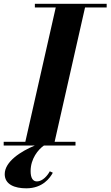

<svg xmlns="http://www.w3.org/2000/svg" viewBox="-62 -770 585 1016"><path d="M-42.5 -19.5V0H122.5C47.5 31 -37 85.5 -37 151.5C-37 206.5 16 226.5 77 226.5C163.5 226.5 202.5 172 217.5 144L201.5 136.5C190 158.5 163.5 190 133.5 190C112 190 100 172 100 135.5C100 70 140 21 170.5 0H337.5V-19.5H227L388 -730.5H502.5V-750H122.5V-730.5H233L72 -19.5Z"/></svg>

Font: Bodoni* 11pt
Style: Bold Italic
Weight: 700
Italic angle: -13°
Version: Version 2.3